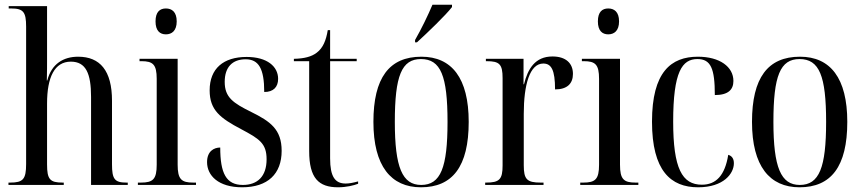

<svg xmlns="http://www.w3.org/2000/svg" viewBox="-20 -786 3667 816"><path d="M16 0H251V-10H246C192 -10 180 -24 180 -87V-346C180 -458 212 -524 281 -524C345 -524 367 -474 367 -374V0H523V-10H517C467 -10 456 -25 456 -88V-358C456 -486 405 -545 312 -545C250 -545 199 -515 181 -444H179C180 -484 180 -504 180 -529V-760H17V-750H28C79 -750 91 -735 91 -673V-89C91 -24 78 -10 23 -10H16Z M685 -640C710 -640 731 -655 731 -695C731 -736 710 -750 685 -750C660 -750 641 -736 641 -695C641 -655 660 -640 685 -640ZM566 0H813V-10H801C751 -10 735 -24 735 -86V-536H573V-526H581C630 -526 646 -512 646 -451V-86C646 -24 630 -10 579 -10H566Z M1009 10C1118 10 1177 -47 1177 -145C1177 -236 1129 -270 1048 -310C971 -348 935 -372 935 -438C935 -501 968 -534 1024 -534C1079 -534 1103 -495 1103 -395C1142 -395 1162 -416 1162 -451C1162 -503 1116 -544 1028 -544C930 -544 871 -495 871 -402C871 -318 916 -284 1005 -237C1082 -196 1113 -177 1113 -109C1113 -36 1074 0 1012 0C941 0 916 -50 916 -159C889 -159 860 -143 860 -97C860 -40 908 10 1009 10Z M1417 10C1452 10 1484 2 1502 -5V-15C1480 -9 1464 -6 1449 -6C1404 -6 1383 -35 1383 -113V-526H1496V-536H1383V-658H1373C1366 -615 1353 -582 1326 -562C1304 -545 1273 -537 1229 -536V-526H1294V-144C1294 -29 1334 10 1417 10Z M1744 -616V-606H1752C1798 -648 1874 -721 1901 -756V-766H1818C1799 -721 1772 -665 1744 -616ZM1769 10C1903 10 1972 -78 1972 -268C1972 -454 1900 -545 1771 -545C1634 -545 1567 -455 1567 -268C1567 -80 1642 10 1769 10ZM1770 0C1690 0 1658 -74 1658 -268C1658 -464 1687 -535 1769 -535C1853 -535 1882 -464 1882 -268C1882 -74 1853 0 1770 0Z M2042 0H2290V-10H2278C2219 -10 2206 -24 2206 -84V-302C2206 -425 2231 -516 2289 -516C2323 -516 2339 -489 2339 -406C2391 -406 2415 -431 2415 -472C2415 -517 2385 -546 2328 -546C2254 -546 2223 -493 2207 -428H2205V-536H2045V-526H2048C2103 -526 2116 -513 2116 -454V-83C2116 -24 2103 -10 2046 -10H2042Z M2565 -640C2590 -640 2611 -655 2611 -695C2611 -736 2590 -750 2565 -750C2540 -750 2521 -736 2521 -695C2521 -655 2540 -640 2565 -640ZM2446 0H2693V-10H2681C2631 -10 2615 -24 2615 -86V-536H2453V-526H2461C2510 -526 2526 -512 2526 -451V-86C2526 -24 2510 -10 2459 -10H2446Z M2947 10C3056 10 3099 -49 3099 -92C3099 -110 3092 -123 3075 -128C3061 -40 3023 -1 2963 -1C2879 -1 2841 -70 2841 -269C2841 -481 2879 -535 2944 -535C3001 -535 3018 -495 3018 -382C3075 -382 3097 -405 3097 -442C3097 -502 3039 -545 2946 -545C2832 -545 2751 -480 2751 -269C2751 -60 2831 10 2947 10Z M3378 10C3512 10 3581 -78 3581 -268C3581 -454 3509 -545 3380 -545C3243 -545 3176 -455 3176 -268C3176 -80 3251 10 3378 10ZM3379 0C3299 0 3267 -74 3267 -268C3267 -464 3296 -535 3378 -535C3462 -535 3491 -464 3491 -268C3491 -74 3462 0 3379 0Z"/></svg>

Font: Noto Serif Display Condensed
Style: Regular
Weight: 400
Width: 3
Designer: Monotype Design Team
Foundry: Monotype Imaging Inc.
Version: Version 2.009